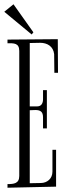

<svg xmlns="http://www.w3.org/2000/svg" viewBox="-22 -880 316 897"><path d="M117 -679C133 -679 150 -680 166 -680C198 -680 227 -664 231 -627L232 -540H249L248 -697L13 -695V-678C42 -678 68 -680 68 -642V-58C68 -22 42 -20 13 -20V-3L240 -8V-180H223V-78C223 -46 199 -25 168 -25L117 -24V-365C127 -365 138 -366 143 -366C167 -366 179 -358 179 -332V-280H197V-459H179V-416C179 -399 172 -383 152 -383H117ZM41 -860 -2 -825 126 -719 134 -729Z"/></svg>

Font: Bigelow Rules
Style: Regular
Weight: 400
Designer: Astigmatic (AOETI)
Foundry: Astigmatic (AOETI)
Version: Version 1.000